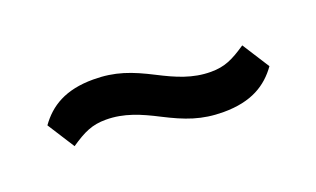

<svg xmlns="http://www.w3.org/2000/svg" viewBox="-35 -508 669 406"><g transform="rotate(-20 300.0 -305.5)"><path d="M418 -226C369 -226 335 -239 290 -262C253 -281 219 -296 178 -296C147 -296 128 -287 97 -266L58 -327C83 -362 119 -385 182 -385C231 -385 265 -372 310 -349C347 -330 381 -315 422 -315C453 -315 472 -324 503 -345L542 -284C517 -249 481 -226 418 -226Z"/></g></svg>

Font: Plexus Sans Medium
Style: Regular
Weight: 500
Version: Version 2.001;PS 002.001;hotconv 1.0.70;makeotf.lib2.5.58329